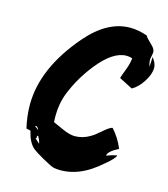

<svg xmlns="http://www.w3.org/2000/svg" viewBox="-113 -795 819 938"><g transform="rotate(15 296.5 -326.5)"><path d="M572 -538 577 -532 569 -530 572 -597Q593 -570 593 -548Q593 -515 568 -476.5Q543 -438 513 -422L445 -457Q447 -465 464 -510Q476 -543 477 -565Q463 -570 448 -570Q379 -570 303 -474Q244 -400 210 -315Q188 -260 188 -196Q188 -181 189 -165Q217 -153 245 -140Q280 -125 304 -125Q344 -125 381 -147Q400 -158 434 -188Q461 -211 473 -212Q510 -171 530 -121Q482 -97 477 -75L478 -73Q494 -80 528 -88L529 -86Q525 -71 484 -37Q452 -9 427 7Q355 54 280 54Q261 54 246.5 51Q232 48 188 23Q144 -2 132 -12Q101 -38 89 -95L67 -100Q53 -160 53 -217Q53 -402 213 -588Q315 -707 430 -707Q472 -707 517 -691Q521 -681 547 -657Q569 -637 569 -621Q569 -614 566 -600.5Q563 -587 563 -580Q563 -566 572 -538ZM110 -124Q110 -124 104 -123L125 -107Q117 -124 110 -124ZM123 -65 146 -44Q143 -61 131 -81L125 -77Q128 -75 128 -71Z"/></g></svg>

Font: Ode an Erik AH
Style: Regular
Weight: 400
Designer: Andreas Höfeld
Foundry: Fontgrube AH
Version: Version 2.00